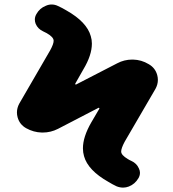

<svg xmlns="http://www.w3.org/2000/svg" viewBox="-20 -773 774 858"><path d="M567.4 -53.7Q590.8 -43 600.6 -20.5Q605.5 -10.7 605.5 -1Q605.5 11.7 598.6 23.4Q583 49.8 555.7 60.5Q543 65.4 530.3 65.4Q515.6 65.4 501 59.6Q482.4 50.8 464.8 40Q373 -11.7 355.5 -75.2Q350.6 -91.8 350.6 -110.4Q350.6 -161.1 387.7 -225.6L423.8 -287.1Q424.8 -289.1 423.3 -290.5Q421.9 -292 419.9 -291L239.3 -197.3Q207 -180.7 170.9 -180.7Q168.9 -180.7 167 -180.7Q129.9 -181.6 96.7 -200.2Q67.4 -216.8 58.6 -249Q55.7 -259.8 55.7 -270.5Q55.7 -291 66.4 -310.5L204.1 -547.9Q219.7 -576.2 219.7 -590.8Q219.7 -607.4 188.5 -625Q181.6 -628.9 172.9 -632.8Q149.4 -643.6 139.6 -666Q135.7 -675.8 135.7 -685.5Q135.7 -698.2 142.6 -710Q157.2 -736.3 184.6 -747.1Q197.3 -752.9 210.9 -752.9Q225.6 -752.9 239.3 -746.1Q258.8 -737.3 276.4 -726.6Q368.2 -674.8 385.7 -611.3Q390.6 -595.7 390.6 -578.1Q390.6 -526.4 352.5 -462.9L316.4 -399.4Q315.4 -397.5 316.9 -396Q318.4 -394.5 320.3 -395.5L503.9 -490.2Q535.2 -506.8 571.3 -506.8Q573.2 -506.8 574.2 -506.8Q612.3 -505.9 644.5 -486.3Q673.8 -469.7 682.6 -437.5Q685.5 -426.8 685.5 -416Q685.5 -395.5 674.8 -376L537.1 -139.6Q521.5 -110.4 521.5 -95.7Q521.5 -80.1 550.8 -62.5Q558.6 -57.6 567.4 -53.7Z"/></svg>

Font: Gen Jyuu GothicX Heavy
Style: Bold
Weight: 900
Designer: [Source Han Sans]
Ryoko NISHIZUKA  (kana & ideographs); Paul D. Hunt (Latin, Greek & Cyrillic); Wenlong ZHANG  (bopomofo
Version: Version 1.002.20150607